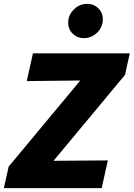

<svg xmlns="http://www.w3.org/2000/svg" viewBox="-29 -977 694 997"><path d="M-9 0 16 -112 388 -559 110 -556 142 -700H645L620 -588L249 -142L531 -144L499 0ZM406 -779Q372 -779 348.5 -802Q325 -825 325 -859Q325 -899 354.5 -928Q384 -957 424 -957Q458 -957 481.5 -934Q505 -911 505 -877Q505 -837 476 -808Q447 -779 406 -779Z"/></svg>

Font: Red Hat Mono
Style: Italic
Weight: 400
Italic angle: -12°
Monospace: yes
Designer: Pentagram, MCKL
Foundry: MCKL
Version: Version 1.030